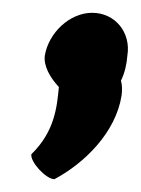

<svg xmlns="http://www.w3.org/2000/svg" viewBox="-20 -303 220 300"><path d="M50 -216C48 -200 58 -182 72 -167C69 -137 66 -98 29 -62C27 -50 52 -23 65 -23C112 -48 161 -96 170 -154C171 -162 171 -170 169 -177C175 -189 178 -203 179 -216C185 -252 160 -283 124 -283C89 -283 56 -252 50 -216Z"/></svg>

Font: Ampere
Style: SuCndIta
Weight: 400
Version: Version 1